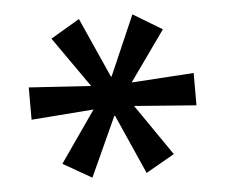

<svg xmlns="http://www.w3.org/2000/svg" viewBox="-39 -761 605 515"><g transform="rotate(-5 263.0 -503.5)"><path d="M190 -290 113 -334 209 -472H210L41 -459V-546L211 -535L209 -534L113 -671L191 -717L263 -556H265L335 -717L413 -670L317 -535H314L485 -546V-459L316 -472H318L413 -334L336 -290L265 -450H263Z"/></g></svg>

Font: Nunito Sans 7pt Expanded SemiBold
Style: Regular
Weight: 600
Width: 7
Designer: Vernon Adams
Foundry: Vernon Adams
Version: Version 3.101;gftools[0.9.27]